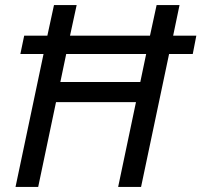

<svg xmlns="http://www.w3.org/2000/svg" viewBox="-20 -734 791 754"><path d="M151 -522H60L75 -594H166L192 -714H281L255 -594H569L595 -714H685L660 -594H751L737 -522H644L534 0H444L514 -333H200L130 0H41ZM531 -412 554 -522H240L217 -412Z"/></svg>

Font: BC Sans
Style: Italic
Weight: 400
Italic angle: -12°
Designer: Monotype Design Team
Designer: Province of B.C.
Foundry: Monotype Imaging Inc.
Version: Version 2.000;GOOG;noto-source:20170915:90ef993387c0